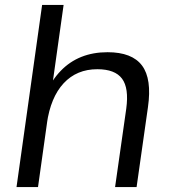

<svg xmlns="http://www.w3.org/2000/svg" viewBox="-20 -760 689 780"><path d="M492.9 -318.5Q504.3 -402.2 475.7 -440.5Q447.1 -478.8 375.4 -478.8Q291.7 -478.8 238.6 -421.8Q185.6 -364.8 170.3 -257.6L121.3 -188.4L131.4 -254.1Q153.2 -396 226.4 -471.9Q299.6 -547.9 416.9 -547.9Q516.4 -547.9 557 -493.7Q597.5 -439.5 581.1 -325L534.9 0H447.5ZM151.1 -740H238.4L185.3 -362.5L134.4 0H47.1Z"/></svg>

Font: Pathway Extreme 8pt Thin 12pt
Style: Italic
Weight: 100
Italic angle: -8°
Version: Version 1.001;gftools[0.9.26]